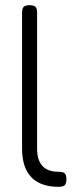

<svg xmlns="http://www.w3.org/2000/svg" viewBox="-20 -709 311 740"><path d="M206 11Q178 11 155.5 5Q133 -1 116 -13Q99 -25 87.5 -43Q76 -61 70.5 -85Q65 -109 65 -138V-658Q65 -670 67.5 -676.5Q70 -683 76.5 -686Q83 -689 93 -689Q104 -689 110.5 -686.5Q117 -684 120 -678Q123 -672 123 -661V-136Q123 -114 128 -97.5Q133 -81 143.5 -69.5Q154 -58 169.5 -52.5Q185 -47 205 -47Q217 -47 223.5 -44.5Q230 -42 233 -35.5Q236 -29 236 -18Q236 -7 233 -0.5Q230 6 223.5 8.5Q217 11 206 11Z"/></svg>

Font: Fredoka Light Light
Style: Regular
Weight: 300
Version: Version 2.001